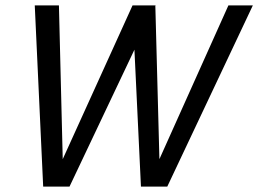

<svg xmlns="http://www.w3.org/2000/svg" viewBox="-20 -687 951 707"><path d="M211 -101 468 -667H553L552 -665L567 -101L821 -667H911L596 0H499L475 -504L236 0H139L108 -667H197Z"/></svg>

Font: Epunda Sans
Style: Italic
Weight: 400
Italic angle: -12.0243°
Designer: Simon Atzbach
Foundry: typofactur
Version: Version 2.204; ttfautohint (v1.8.4.7-5d5b)